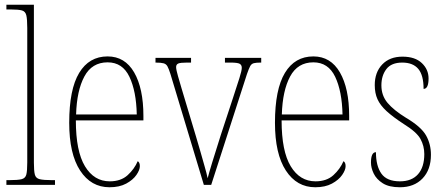

<svg xmlns="http://www.w3.org/2000/svg" viewBox="-20 -780 1881 810"><path d="M7 0V-20H18Q55 -20 71 -24Q87 -28 91 -43.5Q95 -59 95 -94V-662Q95 -699 91 -715.5Q87 -732 72.5 -736Q58 -740 28 -740H7V-760H123V-94Q123 -59 127 -43.5Q131 -28 147.5 -24Q164 -20 200 -20H212V0Z M442 10Q364 10 318 -60.5Q272 -131 272 -262Q272 -403 314 -472.5Q356 -542 434 -542Q507 -542 546 -474.5Q585 -407 585 -291V-272H300Q300 -142 338.5 -78.5Q377 -15 443 -15Q490 -15 518.5 -41Q547 -67 561 -100Q570 -95 570 -79Q570 -63 555.5 -42Q541 -21 512.5 -5.5Q484 10 442 10ZM557 -297Q555 -395 526 -456Q497 -517 434 -517Q368 -517 336 -457.5Q304 -398 301 -297Z M699 -468Q692 -490 686.5 -500Q681 -510 670 -513Q659 -516 636 -516V-536H786V-516H769Q741 -516 732 -512Q723 -508 723 -497Q723 -486 731 -458.5Q739 -431 746 -407L806 -207Q815 -178 824.5 -144Q834 -110 843 -79Q852 -48 856 -28Q861 -48 875 -94Q889 -140 912 -212L962 -364Q980 -419 990 -450.5Q1000 -482 1000 -494Q1000 -506 991 -511Q982 -516 952 -516H929V-536H1082V-516H1080Q1061 -516 1051 -513.5Q1041 -511 1035.5 -501Q1030 -491 1022 -468L871 0H840Z M1310 10Q1232 10 1186 -60.5Q1140 -131 1140 -262Q1140 -403 1182 -472.5Q1224 -542 1302 -542Q1375 -542 1414 -474.5Q1453 -407 1453 -291V-272H1168Q1168 -142 1206.5 -78.5Q1245 -15 1311 -15Q1358 -15 1386.5 -41Q1415 -67 1429 -100Q1438 -95 1438 -79Q1438 -63 1423.5 -42Q1409 -21 1380.5 -5.5Q1352 10 1310 10ZM1425 -297Q1423 -395 1394 -456Q1365 -517 1302 -517Q1236 -517 1204 -457.5Q1172 -398 1169 -297Z M1667 10Q1621 10 1594.5 -7Q1568 -24 1556.5 -48Q1545 -72 1545 -94Q1545 -138 1566 -138Q1566 -80 1589 -47.5Q1612 -15 1667 -15Q1717 -15 1743.5 -45Q1770 -75 1770 -130Q1770 -164 1754 -193.5Q1738 -223 1683 -257Q1637 -287 1610.5 -311.5Q1584 -336 1572.5 -361.5Q1561 -387 1561 -421Q1561 -475 1592.5 -508Q1624 -541 1678 -541Q1731 -541 1759.5 -514Q1788 -487 1788 -449Q1788 -405 1767 -405Q1767 -463 1744.5 -489.5Q1722 -516 1677 -516Q1631 -516 1610 -488.5Q1589 -461 1589 -420Q1589 -377 1615 -346Q1641 -315 1693 -283Q1757 -245 1777.5 -208.5Q1798 -172 1798 -127Q1798 -64 1762.5 -27Q1727 10 1667 10Z"/></svg>

Font: Noto Serif Lao Condensed Thin
Style: Regular
Weight: 100
Width: 3
Designer: Monotype Design Team
Foundry: Monotype Imaging Inc.
Version: Version 2.003; ttfautohint (v1.8.4.7-5d5b)